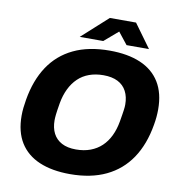

<svg xmlns="http://www.w3.org/2000/svg" viewBox="-94 -964 998 1062"><g transform="rotate(10 405.0 -432.5)"><path d="M369 12Q268 12 196.5 -18.5Q125 -49 87.5 -109.5Q50 -170 50 -260Q50 -283 52.5 -305.5Q55 -328 59 -351Q78 -463 129.5 -540.5Q181 -618 265.5 -658.5Q350 -699 468 -699Q570 -699 641.5 -668.5Q713 -638 750.5 -577Q788 -516 788 -425Q788 -404 786 -382Q784 -360 780 -338Q761 -225 708.5 -147Q656 -69 571 -28.5Q486 12 369 12ZM378 -128Q423 -128 459 -141.5Q495 -155 521.5 -180Q548 -205 565.5 -241Q583 -277 591 -323Q595 -346 597.5 -362Q600 -378 601.5 -388.5Q603 -399 603.5 -406Q604 -413 604 -420Q604 -463 587.5 -494.5Q571 -526 538.5 -542.5Q506 -559 458 -559Q414 -559 378 -546Q342 -533 315.5 -507.5Q289 -482 271.5 -446Q254 -410 246 -365Q242 -341 239.5 -325Q237 -309 236 -298.5Q235 -288 234.5 -281Q234 -274 234 -267Q234 -224 250 -193Q266 -162 298 -145Q330 -128 378 -128ZM291 -745 437 -877H584L680 -745H554L478 -841H535L423 -745Z"/></g></svg>

Font: Archivo SemiBold ExtraBold
Style: Italic
Weight: 800
Italic angle: -10°
Version: Version 2.001